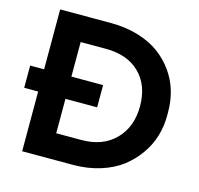

<svg xmlns="http://www.w3.org/2000/svg" viewBox="-107 -848 999 966"><g transform="rotate(15 392.5 -365.5)"><path d="M354 3.9H89.8V-307.1H17.1V-422.9H89.8V-734.9H354Q430.7 -734.9 495.6 -715.6Q560.5 -696.3 606.7 -662.6Q652.8 -628.9 685.1 -583.5Q717.3 -538.1 732.7 -486.1Q748 -434.1 748 -377.9V-356Q748 -302.2 732.7 -251Q717.3 -199.7 684.8 -153.3Q652.3 -106.9 606.7 -72Q561 -37.1 495.8 -16.6Q430.7 3.9 354 3.9ZM397 -307.1H231.9V-127.9H362.8Q474.1 -127.9 539.1 -194.1Q604 -260.3 604 -367.2Q604 -477.1 539.8 -540Q475.6 -603 362.8 -603H231.9V-422.9H397Z"/></g></svg>

Font: Sora SemiBold
Style: Regular
Weight: 600
Designer: Jonathan Barnbrook, Julián Moncada
Foundry: Barnbrook Fonts
Version: Version 2.000